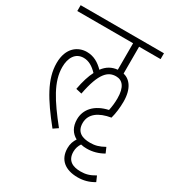

<svg xmlns="http://www.w3.org/2000/svg" viewBox="-188 -729 905 998"><g transform="rotate(30 265.0 -230.5)"><path d="M150 -428C99 -428 42 -393 42 -299C42 -203 98 -113 194 7L222 -12C132 -125 78 -208 78 -296C78 -350 101 -393 151 -393C182 -393 208 -377 234 -350C219 -321 207 -283 198 -234L233 -226C259 -363 298 -394 345 -394C383 -394 408 -366 408 -298C408 -272 405 -247 400 -224C322 -207 280 -159 280 -99C280 -55 299 -24 331 -7C319 11 312 31 312 55C312 125 359 161 433 161C467 161 499 153 530 134L516 102C484 121 461 127 431 127C387 127 348 112 348 56C348 36 354 19 364 4C375 7 387 8 400 8C434 8 467 -1 498 -19L484 -51C452 -33 429 -27 399 -27C354 -27 315 -42 315 -97C315 -152 360 -184 431 -196C439 -225 444 -262 444 -299C444 -376 412 -416 371 -426V-587H500V-622H0V-587H335V-428C302 -425 274 -410 252 -380C223 -409 192 -428 150 -428Z"/></g></svg>

Font: Noto Sans Devanagari UI ExtraCondensed ExtraLight
Style: Regular
Weight: 200
Width: 2
Designer: Jelle Bosma - Monotype Design Team
Foundry: Monotype Imaging Inc.
Version: Version 2.004